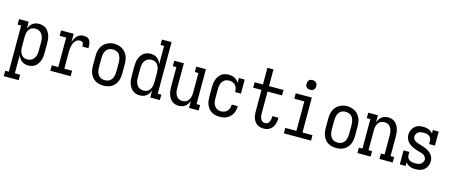

<svg xmlns="http://www.w3.org/2000/svg" viewBox="-54 -1455 5607 2390"><g transform="rotate(15 2750.0 -260.0)"><path d="M23 215V145H69V-450H23V-520H147V-429Q154 -451 166.5 -469.5Q179 -488 197 -502Q215 -516 237 -522Q259 -528 281 -528Q306 -528 330 -521Q354 -514 373 -498.5Q392 -483 405.5 -461.5Q419 -440 426.5 -417Q434 -394 436.5 -369.5Q439 -345 439 -320V-200Q439 -175 436.5 -150.5Q434 -126 426.5 -103Q419 -80 405.5 -58.5Q392 -37 373 -21.5Q354 -6 330 1Q306 8 281 8Q259 8 237 2Q215 -4 197 -18Q179 -32 166.5 -50.5Q154 -69 147 -91V145H215V215ZM251 -62Q268 -62 284 -66.5Q300 -71 313.5 -81Q327 -91 336.5 -105Q346 -119 351.5 -134.5Q357 -150 359.5 -166.5Q362 -183 362 -200V-320Q362 -337 359.5 -353.5Q357 -370 351.5 -385.5Q346 -401 336.5 -415Q327 -429 313.5 -439Q300 -449 284 -453.5Q268 -458 251 -458Q235 -458 219 -453.5Q203 -449 190 -438.5Q177 -428 168.5 -414Q160 -400 155 -384.5Q150 -369 148.5 -352.5Q147 -336 147 -320V-200Q147 -184 148.5 -167.5Q150 -151 155 -135.5Q160 -120 168.5 -106Q177 -92 190 -81.5Q203 -71 219 -66.5Q235 -62 251 -62Z M565 0V-70H649V-450H565V-520H727V-411Q733 -434 743.5 -455Q754 -476 770 -493Q786 -510 808 -519Q830 -528 853 -528Q869 -528 885.5 -525.5Q902 -523 915 -513Q928 -503 935.5 -488.5Q943 -474 946.5 -458.5Q950 -443 950.5 -426.5Q951 -410 951 -394H873Q873 -406 872 -418Q871 -430 865 -440Q859 -450 847.5 -454Q836 -458 825 -458Q805 -458 788 -448.5Q771 -439 760 -423Q749 -407 742.5 -389Q736 -371 732.5 -352Q729 -333 728 -314Q727 -295 727 -276V-70H827V0Z M1250 8Q1223 8 1196.5 2.5Q1170 -3 1147.5 -16.5Q1125 -30 1107.5 -50.5Q1090 -71 1079.5 -95.5Q1069 -120 1065 -146.5Q1061 -173 1061 -200V-320Q1061 -347 1065 -373.5Q1069 -400 1079.5 -424.5Q1090 -449 1107.5 -469.5Q1125 -490 1148 -503.5Q1171 -517 1197 -524Q1223 -531 1250 -531Q1277 -531 1303 -524Q1329 -517 1352 -503.5Q1375 -490 1392.5 -469.5Q1410 -449 1420.5 -424.5Q1431 -400 1435 -373.5Q1439 -347 1439 -320V-200Q1439 -173 1435 -146.5Q1431 -120 1420.5 -95.5Q1410 -71 1392.5 -50.5Q1375 -30 1352.5 -16.5Q1330 -3 1303.5 2.5Q1277 8 1250 8ZM1250 -62Q1267 -62 1283.5 -66Q1300 -70 1313.5 -80Q1327 -90 1336.5 -104Q1346 -118 1351.5 -134Q1357 -150 1359.5 -166.5Q1362 -183 1362 -200V-320Q1362 -337 1359.5 -354Q1357 -371 1351.5 -386.5Q1346 -402 1336.5 -416.5Q1327 -431 1313 -440.5Q1299 -450 1282 -454Q1265 -458 1248 -458Q1232 -458 1215.5 -453.5Q1199 -449 1185.5 -439Q1172 -429 1163 -415Q1154 -401 1148.5 -385.5Q1143 -370 1141 -353.5Q1139 -337 1139 -320V-200Q1139 -183 1141 -166.5Q1143 -150 1148.5 -134Q1154 -118 1163.5 -104Q1173 -90 1186.5 -80Q1200 -70 1216.5 -66Q1233 -62 1250 -62Z M1719 8Q1694 8 1670 1Q1646 -6 1627 -21.5Q1608 -37 1594.5 -58.5Q1581 -80 1573.5 -103Q1566 -126 1563.5 -150.5Q1561 -175 1561 -200V-320Q1561 -345 1563.5 -369.5Q1566 -394 1573.5 -417Q1581 -440 1594.5 -461.5Q1608 -483 1627 -498.5Q1646 -514 1670 -521Q1694 -528 1719 -528Q1741 -528 1763 -522Q1785 -516 1803 -502Q1821 -488 1833.5 -469.5Q1846 -451 1853 -429V-665H1807V-735H1931V-70H1977V0H1853V-91Q1846 -69 1833.5 -50.5Q1821 -32 1803 -18Q1785 -4 1763 2Q1741 8 1719 8ZM1749 -62Q1749 -62 1749 -62Q1749 -62 1749 -62Q1766 -62 1782 -66.5Q1798 -71 1810.5 -81.5Q1823 -92 1831.5 -106Q1840 -120 1845 -135.5Q1850 -151 1852 -167.5Q1854 -184 1854 -200V-320Q1854 -336 1852 -352.5Q1850 -369 1845 -384.5Q1840 -400 1831.5 -414Q1823 -428 1810 -438.5Q1797 -449 1781 -453.5Q1765 -458 1749 -458Q1732 -458 1716 -453.5Q1700 -449 1686.5 -439Q1673 -429 1663.5 -415Q1654 -401 1648.5 -385.5Q1643 -370 1641 -353.5Q1639 -337 1639 -320V-200Q1639 -183 1641 -166.5Q1643 -150 1648.5 -134.5Q1654 -119 1663.5 -105Q1673 -91 1686.5 -81Q1700 -71 1716 -66.5Q1732 -62 1749 -62Z M2219 8Q2195 8 2171.5 0.5Q2148 -7 2130 -23Q2112 -39 2100 -60Q2088 -81 2081 -104.5Q2074 -128 2071.5 -152Q2069 -176 2069 -200V-450H2023V-520H2147V-200Q2147 -184 2148.5 -167.5Q2150 -151 2155 -135.5Q2160 -120 2168.5 -106Q2177 -92 2189.5 -81.5Q2202 -71 2218 -66.5Q2234 -62 2250 -62Q2266 -62 2282 -66.5Q2298 -71 2310.5 -81.5Q2323 -92 2331.5 -106Q2340 -120 2345 -135.5Q2350 -151 2351.5 -167.5Q2353 -184 2353 -200V-450H2307V-520H2431V-70H2477V0H2353V-91Q2346 -70 2333.5 -51Q2321 -32 2303.5 -18Q2286 -4 2264 2Q2242 8 2219 8Z M2747 8Q2721 8 2694.5 2.5Q2668 -3 2645.5 -16.5Q2623 -30 2606 -51Q2589 -72 2578.5 -96.5Q2568 -121 2564.5 -147.5Q2561 -174 2561 -200V-320Q2561 -345 2564 -370Q2567 -395 2575 -418.5Q2583 -442 2597 -463.5Q2611 -485 2631 -500Q2651 -515 2675.5 -521.5Q2700 -528 2725 -528Q2725 -528 2725 -528Q2725 -528 2725 -528Q2745 -528 2764 -524.5Q2783 -521 2800.5 -511.5Q2818 -502 2832 -488Q2846 -474 2856 -458V-520H2931V-339H2856Q2856 -362 2850.5 -384Q2845 -406 2830.5 -423.5Q2816 -441 2794.5 -449.5Q2773 -458 2750 -458Q2734 -458 2717.5 -454Q2701 -450 2687 -440Q2673 -430 2663.5 -416Q2654 -402 2648.5 -386Q2643 -370 2641 -353.5Q2639 -337 2639 -320V-200Q2639 -183 2640.5 -166.5Q2642 -150 2647.5 -134.5Q2653 -119 2662.5 -105Q2672 -91 2685 -81Q2698 -71 2714.5 -66.5Q2731 -62 2747 -62Q2770 -62 2791.5 -70Q2813 -78 2827.5 -94.5Q2842 -111 2849 -133Q2856 -155 2856 -177Q2856 -177 2856 -177.5Q2856 -178 2856 -178H2933Q2933 -178 2933 -177.5Q2933 -177 2933 -176Q2933 -152 2927.5 -127.5Q2922 -103 2911 -81Q2900 -59 2882.5 -41.5Q2865 -24 2843 -12.5Q2821 -1 2796.5 3.5Q2772 8 2747 8Z M3313 8Q3291 8 3269 2.5Q3247 -3 3229 -16Q3211 -29 3198.5 -47.5Q3186 -66 3178.5 -87Q3171 -108 3168.5 -130.5Q3166 -153 3166 -175V-450H3059V-520H3166V-735H3244V-520H3431V-450H3244V-175Q3244 -162 3245 -150Q3246 -138 3248.5 -126Q3251 -114 3256 -102.5Q3261 -91 3269 -81.5Q3277 -72 3288.5 -67Q3300 -62 3313 -62Q3324 -62 3335 -66Q3346 -70 3354.5 -78Q3363 -86 3368 -96.5Q3373 -107 3376 -118Q3379 -129 3380.5 -140.5Q3382 -152 3382 -164Q3382 -165 3382 -166.5Q3382 -168 3382 -170H3459Q3459 -167 3459.5 -164.5Q3460 -162 3460 -160Q3460 -139 3456 -118Q3452 -97 3444.5 -77.5Q3437 -58 3424 -41Q3411 -24 3393 -12.5Q3375 -1 3354.5 3.5Q3334 8 3313 8Z M3575 0V-70H3718V-450H3589V-520H3796V-70H3925V0ZM3750 -608Q3737 -608 3725 -611.5Q3713 -615 3704 -624Q3695 -633 3691.5 -645Q3688 -657 3688 -670Q3688 -683 3691.5 -695Q3695 -707 3704 -716Q3713 -725 3725 -729Q3737 -733 3750 -733Q3763 -733 3775 -729Q3787 -725 3796 -716Q3805 -707 3809 -695Q3813 -683 3813 -670Q3813 -657 3809 -645Q3805 -633 3796 -624Q3787 -615 3775 -611.5Q3763 -608 3750 -608Z M4250 8Q4223 8 4196.5 2.5Q4170 -3 4147.5 -16.5Q4125 -30 4107.5 -50.5Q4090 -71 4079.5 -95.5Q4069 -120 4065 -146.5Q4061 -173 4061 -200V-320Q4061 -347 4065 -373.5Q4069 -400 4079.5 -424.5Q4090 -449 4107.5 -469.5Q4125 -490 4148 -503.5Q4171 -517 4197 -524Q4223 -531 4250 -531Q4277 -531 4303 -524Q4329 -517 4352 -503.5Q4375 -490 4392.5 -469.5Q4410 -449 4420.5 -424.5Q4431 -400 4435 -373.5Q4439 -347 4439 -320V-200Q4439 -173 4435 -146.5Q4431 -120 4420.5 -95.5Q4410 -71 4392.5 -50.5Q4375 -30 4352.5 -16.5Q4330 -3 4303.5 2.5Q4277 8 4250 8ZM4250 -62Q4267 -62 4283.5 -66Q4300 -70 4313.5 -80Q4327 -90 4336.5 -104Q4346 -118 4351.5 -134Q4357 -150 4359.5 -166.5Q4362 -183 4362 -200V-320Q4362 -337 4359.5 -354Q4357 -371 4351.5 -386.5Q4346 -402 4336.5 -416.5Q4327 -431 4313 -440.5Q4299 -450 4282 -454Q4265 -458 4248 -458Q4232 -458 4215.5 -453.5Q4199 -449 4185.5 -439Q4172 -429 4163 -415Q4154 -401 4148.5 -385.5Q4143 -370 4141 -353.5Q4139 -337 4139 -320V-200Q4139 -183 4141 -166.5Q4143 -150 4148.5 -134Q4154 -118 4163.5 -104Q4173 -90 4186.5 -80Q4200 -70 4216.5 -66Q4233 -62 4250 -62Z M4523 0V-70H4569V-450H4523V-520H4647V-429Q4654 -450 4666.5 -469Q4679 -488 4696.5 -502Q4714 -516 4736 -522Q4758 -528 4781 -528Q4805 -528 4828.5 -520.5Q4852 -513 4870 -497Q4888 -481 4900 -460Q4912 -439 4919 -415.5Q4926 -392 4928.5 -368Q4931 -344 4931 -320V-70H4977V0H4807V-70H4854V-320Q4854 -336 4852 -352.5Q4850 -369 4845 -384.5Q4840 -400 4831.5 -414Q4823 -428 4810.5 -438.5Q4798 -449 4782 -453.5Q4766 -458 4750 -458Q4734 -458 4718 -453.5Q4702 -449 4689.5 -438.5Q4677 -428 4668.5 -414Q4660 -400 4655 -384.5Q4650 -369 4648.5 -352.5Q4647 -336 4647 -320V-70H4693V0Z M5274 8Q5256 8 5238 5.5Q5220 3 5203 -3.5Q5186 -10 5170.5 -20.5Q5155 -31 5144 -46V0H5069V-181H5144V-136Q5144 -118 5153.5 -102Q5163 -86 5179 -77Q5195 -68 5213 -65Q5231 -62 5249 -62Q5267 -62 5285 -65Q5303 -68 5318.5 -77.5Q5334 -87 5344 -103.5Q5354 -120 5354 -138Q5354 -154 5345 -169Q5336 -184 5322 -193Q5308 -202 5291.5 -207Q5275 -212 5259 -216.5Q5243 -221 5227 -226Q5211 -231 5195.5 -237Q5180 -243 5165 -251Q5150 -259 5136.5 -269Q5123 -279 5111.5 -291.5Q5100 -304 5092.5 -319Q5085 -334 5080.5 -350Q5076 -366 5076 -383Q5076 -413 5087 -441Q5098 -469 5119 -490Q5140 -511 5168.5 -519.5Q5197 -528 5227 -528Q5245 -528 5263 -525.5Q5281 -523 5298 -516.5Q5315 -510 5330 -499.5Q5345 -489 5356 -474V-520H5431V-339H5356V-384Q5356 -402 5346.5 -418Q5337 -434 5321 -443Q5305 -452 5287.5 -455Q5270 -458 5252 -458Q5234 -458 5217 -454.5Q5200 -451 5185.5 -441.5Q5171 -432 5162.5 -416Q5154 -400 5154 -383Q5154 -363 5167 -346Q5180 -329 5198 -320.5Q5216 -312 5235.5 -307Q5255 -302 5274 -296Q5293 -290 5312 -283Q5331 -276 5348.5 -266Q5366 -256 5381.5 -243Q5397 -230 5408.5 -213Q5420 -196 5426 -176.5Q5432 -157 5432 -137Q5432 -107 5420 -78Q5408 -49 5386 -29Q5364 -9 5334 -0.5Q5304 8 5274 8Z"/></g></svg>

Font: Iosevka Gothic
Style: Regular
Weight: 400
Monospace: yes
Designer: Belleve Invis
Foundry: Belleve Invis
Version: Version 15.5.1; ttfautohint (v1.8.4)